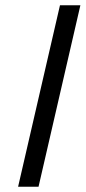

<svg xmlns="http://www.w3.org/2000/svg" viewBox="-20 -710 328 730"><path d="M48.8 0 208 -689.9H285.6L126.5 0Z"/></svg>

Font: HK Grotesk Italic
Style: Regular
Weight: 400
Italic angle: -13°
Designer: Alfredo Marco Pradil and Stefan Peev
Foundry: Hanken Design Co.
Version: Version 1.000;PS 001.000;hotconv 1.0.88;makeotf.lib2.5.64775